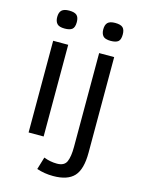

<svg xmlns="http://www.w3.org/2000/svg" viewBox="-130 -768 773 1036"><g transform="rotate(15 256.0 -249.5)"><path d="M180.2 -642.1Q180.2 -612.8 167 -602.3Q153.8 -591.8 125 -591.8Q94.2 -591.8 82.5 -605Q70.8 -618.2 70.8 -642.1Q70.8 -668 83.5 -679.9Q96.2 -691.9 125 -691.9Q154.8 -691.9 167.5 -680.4Q180.2 -668.9 180.2 -642.1ZM83 0V-512.2H167V0ZM437 -642.1Q437 -612.8 424.1 -602.3Q411.1 -591.8 381.8 -591.8Q351.1 -591.8 339.6 -605Q328.1 -618.2 328.1 -642.1Q328.1 -668 340.6 -679.9Q353 -691.9 381.8 -691.9Q412.1 -691.9 424.6 -680.4Q437 -668.9 437 -642.1ZM423.8 22Q423.8 114.7 387.7 153.8Q351.6 192.9 271 192.9Q222.2 192.9 179.2 178.2L200.2 108.9Q235.8 123 273.9 123Q314.9 123 327.4 94.5Q339.8 65.9 339.8 12.2V-512.2H423.8Z"/></g></svg>

Font: ClearSansRegular
Style: Regular
Weight: 400
Foundry: Intel Corporation
Version: Version 1.00